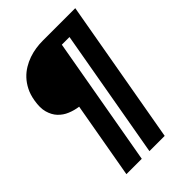

<svg xmlns="http://www.w3.org/2000/svg" viewBox="-269 -869 1188 1188"><g transform="rotate(-45 325.0 -275.0)"><path d="M467 -649 317.5 200H451L618.5 -750H333.5Q304 -750 273.5 -745.5Q243 -741 212 -730.5Q180.5 -719.5 153.5 -703Q124.5 -685.5 101.5 -661Q78 -636 61 -602.5Q44 -569.5 36.5 -525Q26.5 -467.5 37.5 -428.5Q49 -388 73 -362.5Q99 -335 132.5 -321.5Q167 -307 204.5 -302L116 200H250.5L400 -649Z"/></g></svg>

Font: B612
Style: Regular
Weight: 700
Italic angle: -10°
Designer: Nicolas Chauveau, Thomas Paillot, Jonathan Favre-Lamarine, Jean-Luc Vinot
Foundry: AIRBUS
Version: Version 1.008